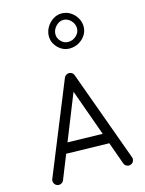

<svg xmlns="http://www.w3.org/2000/svg" viewBox="-159 -1178 990 1312"><g transform="rotate(-15 336.0 -522.5)"><path d="M75.2 37.6Q61.5 31.2 55.9 16.8Q50.3 2.4 56.6 -11.2L319.3 -657.7Q326.2 -671.9 341.6 -677.2Q356.9 -682.6 370.6 -674.8Q383.3 -667.5 387.2 -655.8L620.6 -13.2Q626 0.5 619.9 14.6Q613.8 28.8 599.6 34.2Q585.9 39.6 571.8 33.4Q557.6 27.3 552.2 13.2L495.6 -145L192.4 -151.9L124 19Q117.7 32.7 103.5 38.3Q89.4 43.9 75.2 37.6ZM350.6 -548.3 221.2 -224.6 468.8 -218.8ZM532.7 -960.9Q532.7 -927.7 514.6 -900.4Q496.6 -873 467 -856.7Q437.5 -840.3 402.3 -840.3Q371.6 -840.3 345 -856.4Q318.4 -872.6 302 -899.4Q285.6 -926.3 285.6 -957.5Q285.6 -991.2 303.2 -1020.8Q320.8 -1050.3 348.9 -1068.4Q377 -1086.4 408.7 -1086.4Q443.4 -1086.4 471.4 -1068.6Q499.5 -1050.8 516.1 -1022Q532.7 -993.2 532.7 -960.9ZM485.8 -961.4Q485.8 -991.7 463.1 -1016.1Q440.4 -1040.5 408.7 -1040.5Q380.4 -1040.5 356.4 -1015.4Q332.5 -990.2 332.5 -958.5Q332.5 -930.2 354.2 -908.2Q376 -886.2 403.8 -886.2Q437.5 -886.2 461.7 -908.9Q485.8 -931.6 485.8 -961.4Z"/></g></svg>

Font: Mikhak-DS2-FD Regular
Style: Regular
Weight: 400
Designer: Amin Abedi
Version: Version 3.4